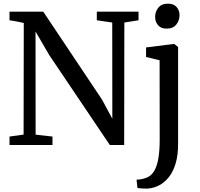

<svg xmlns="http://www.w3.org/2000/svg" viewBox="-20 -808 1112 1070"><path d="M33 0V-47L111.5 -58L112.5 -680Q100 -683 86.8 -685.5Q73.5 -688 60 -690.8Q46.5 -693.5 33 -695V-743H221L548.5 -253L606 -146L605.5 -682.5L519.5 -695V-743H752V-695L673 -682.5L672 0H592L253.5 -502.5L178 -632.5L178.5 -57.5L272.5 -47V0ZM802.5 243Q795.5 243 783.2 242.8Q771 242.5 760 241.5Q749 240.5 746 239L741 193.5Q748.5 193.5 763.8 191.2Q779 189 796 182.5Q824 172 840.2 143.2Q856.5 114.5 863.2 70.5Q870 26.5 870 -29.5L869.5 -472L794 -490.5V-543.5L947 -563H951L972.5 -546V-5.5Q972.5 56 959.2 101.5Q946 147 922.2 177.5Q898.5 208 868 224.2Q837.5 240.5 802.5 243ZM908 -648.5Q877 -648.5 860.8 -667.5Q844.5 -686.5 844.5 -713.5Q844.5 -742.5 862.2 -765Q880 -787.5 916 -787.5H917Q948 -787.5 964.2 -768.8Q980.5 -750 980.5 -723.5Q980.5 -694 962.5 -671.2Q944.5 -648.5 909 -648.5Z"/></svg>

Font: Merriweather 28pt
Style: Regular
Weight: 400
Version: Version 2.100